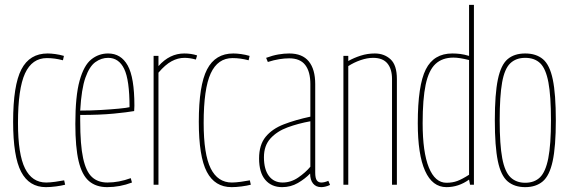

<svg xmlns="http://www.w3.org/2000/svg" viewBox="-20 -760 2340 790"><path d="M34 -259Q34 -409 68 -474.5Q102 -540 176 -540Q190 -540 208 -537.5Q226 -535 243 -530L239 -512Q205 -521 173 -521Q112 -521 83 -458Q54 -395 54 -254Q54 -125 83 -67Q112 -9 170 -9Q185 -9 207 -12Q229 -15 244 -18L248 0Q233 4 210.5 7Q188 10 169 10Q100 10 67 -53Q34 -116 34 -259Z M421 10Q375 10 346 -15Q317 -40 303.5 -97Q290 -154 290 -250Q290 -365 307.5 -428Q325 -491 355.5 -515.5Q386 -540 425 -540Q478 -540 505.5 -490.5Q533 -441 533 -325Q533 -321 532.5 -313Q532 -305 532 -303Q504 -298 448 -292.5Q392 -287 310 -287Q310 -281 310 -275Q310 -269 310 -263Q310 -164 322 -109Q334 -54 358.5 -31.5Q383 -9 422 -9Q469 -9 518 -27L523 -9Q473 10 421 10ZM310 -305Q354 -305 396 -307.5Q438 -310 469.5 -313Q501 -316 513 -319Q513 -431 491 -476.5Q469 -522 425 -522Q397 -522 372.5 -504.5Q348 -487 331.5 -440.5Q315 -394 310 -305Z M632 -530V-488Q678 -540 738 -540Q767 -540 791 -532L786 -515Q761 -522 739 -522Q712 -522 686 -508Q660 -494 632 -461V0H612V-530Z M798 -259Q798 -409 832 -474.5Q866 -540 940 -540Q954 -540 972 -537.5Q990 -535 1007 -530L1003 -512Q969 -521 937 -521Q876 -521 847 -458Q818 -395 818 -254Q818 -125 847 -67Q876 -9 934 -9Q949 -9 971 -12Q993 -15 1008 -18L1012 0Q997 4 974.5 7Q952 10 933 10Q864 10 831 -53Q798 -116 798 -259Z M1046 -108Q1046 -164 1073 -197Q1100 -230 1148 -248.5Q1196 -267 1257 -280V-414Q1257 -465 1236 -492.5Q1215 -520 1170 -520Q1151 -520 1129 -516.5Q1107 -513 1082 -505L1075 -522Q1102 -532 1125.5 -536Q1149 -540 1170 -540Q1224 -540 1250.5 -507.5Q1277 -475 1277 -414V-50Q1277 -27 1283.5 -18Q1290 -9 1302 -9Q1315 -9 1331 -16L1338 1Q1327 6 1318 8Q1309 10 1302 10Q1280 10 1268 -5Q1256 -20 1256 -46Q1235 -24 1205.5 -7Q1176 10 1141 10Q1097 10 1071.5 -20Q1046 -50 1046 -108ZM1066 -113Q1066 -63 1086.5 -36Q1107 -9 1143 -9Q1177 -9 1207 -29.5Q1237 -50 1257 -74V-261Q1207 -252 1163.5 -236Q1120 -220 1093 -190.5Q1066 -161 1066 -113Z M1393 0V-530H1413V-509Q1436 -522 1464 -531Q1492 -540 1522 -540Q1561 -540 1587 -516Q1613 -492 1613 -435V0H1593V-435Q1593 -476 1574 -499Q1555 -522 1515 -522Q1491 -522 1463.5 -512.5Q1436 -503 1413 -488V0Z M1914 0 1910 -21Q1867 10 1817 10Q1759 10 1729 -57Q1699 -124 1699 -253Q1699 -409 1732 -474.5Q1765 -540 1841 -540Q1857 -540 1873.5 -538Q1890 -536 1910 -530V-740H1930V0ZM1910 -41V-513Q1870 -523 1846 -523Q1800 -523 1772 -497Q1744 -471 1731.5 -412Q1719 -353 1719 -253Q1719 -134 1744.5 -71Q1770 -8 1817 -8Q1842 -8 1862 -15.5Q1882 -23 1910 -41Z M2016 -265Q2016 -373 2028.5 -433Q2041 -493 2068.5 -516.5Q2096 -540 2141 -540Q2186 -540 2214 -516.5Q2242 -493 2254.5 -433Q2267 -373 2267 -265Q2267 -157 2254 -97Q2241 -37 2213 -13.5Q2185 10 2141 10Q2097 10 2069 -13.5Q2041 -37 2028.5 -97Q2016 -157 2016 -265ZM2036 -265Q2036 -165 2046.5 -109Q2057 -53 2080.5 -30.5Q2104 -8 2141 -8Q2179 -8 2202 -30.5Q2225 -53 2236 -109Q2247 -165 2247 -265Q2247 -365 2236.5 -421Q2226 -477 2203 -499.5Q2180 -522 2141 -522Q2103 -522 2079.5 -499.5Q2056 -477 2046 -421Q2036 -365 2036 -265Z"/></svg>

Font: Georama Condensed Thin
Style: Regular
Weight: 100
Width: 3
Designer: Jean-Baptiste Levee
Foundry: Production Type
Version: Version 1.000